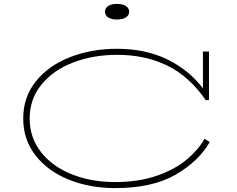

<svg xmlns="http://www.w3.org/2000/svg" viewBox="-20 -950 1214 984"><path d="M1055 -222Q998 -123 879.5 -54.5Q761 14 569 14Q441 14 333.5 -29Q226 -72 162.5 -153Q99 -234 99 -343Q99 -453 164.5 -534Q230 -615 340 -657.5Q450 -700 580 -700Q725 -700 836.5 -646Q948 -592 1020 -497V-686H1051V-438L1035 -436Q949 -560 836 -614.5Q723 -669 580 -669Q457 -669 354.5 -629.5Q252 -590 192 -516Q132 -442 132 -343Q132 -244 190.5 -170Q249 -96 348.5 -56.5Q448 -17 569 -17Q692 -17 785.5 -50Q879 -83 938.5 -133.5Q998 -184 1028 -239ZM518 -890Q518 -908 534 -919Q550 -930 579 -930Q609 -930 625.5 -919Q642 -908 642 -890Q642 -872 625.5 -861Q609 -850 579 -850Q550 -850 534 -861Q518 -872 518 -890Z"/></svg>

Font: BioRhyme Expanded ExtraLight
Style: Regular
Weight: 275
Width: 7
Designer: Aoife Mooney
Foundry: Aoife Mooney Type
Version: Version 1.000